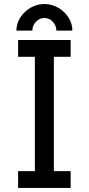

<svg xmlns="http://www.w3.org/2000/svg" viewBox="-20 -918 434 938"><path d="M68.4 -722.7V-640.6H150.4V-82H68.4V0H325.2V-82H243.2V-640.6H325.2V-722.7ZM196.8 -898.4Q233.4 -898.4 264.6 -880.1Q295.9 -861.8 314.7 -832.3Q333.5 -802.7 333.5 -768.6H255.4Q255.4 -793 238.3 -811.5Q221.2 -830.1 196.8 -830.1Q172.9 -830.1 155.5 -811.5Q138.2 -793 138.2 -768.6H60.1Q60.1 -802.7 79.1 -832.3Q98.1 -861.8 129.2 -880.1Q160.2 -898.4 196.8 -898.4Z"/></svg>

Font: Giphurs
Style: Regular
Weight: 400
Version: Version 2.010